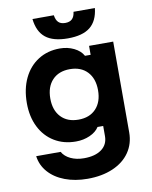

<svg xmlns="http://www.w3.org/2000/svg" viewBox="-110 -924 969 1222"><g transform="rotate(-10 375.0 -313.0)"><path d="M356.1 218.6Q274.8 218.6 209.7 193.8Q144.5 169 104.9 123.8Q65.3 78.7 57.7 20H215.7Q232.7 50.5 269.9 68.2Q307.2 85.8 356.1 85.8Q428.6 85.8 469.8 55.2Q511 24.7 511 -30V-95.3H474.5Q455.1 -64.7 413.9 -46.3Q372.7 -28 324.3 -28Q245 -28 184.6 -64.8Q124.2 -101.7 90.9 -168.3Q57.7 -234.8 57.7 -322.6Q57.7 -413.8 90.9 -483.1Q124.2 -552.5 184.6 -590.8Q245 -629.1 324.3 -629.1Q374.3 -629.1 415.5 -608.8Q456.7 -588.5 474.5 -555.2H511V-613.1H667V-26.6Q667 46.4 628.8 102Q590.5 157.7 519.9 188.1Q449.3 218.6 356.1 218.6ZM364 -162.2Q435.9 -162.2 477.1 -205.9Q518.3 -249.7 518.3 -325.3Q518.3 -400.9 477.1 -444.6Q435.9 -488.3 364.1 -488.3Q292.3 -488.3 251 -444.6Q209.8 -400.9 209.8 -325.3Q209.8 -249.7 251 -205.9Q292.2 -162.2 364 -162.2ZM387.6 -782.9Q416.4 -782.9 432 -797.8Q447.6 -812.7 451.2 -843.8H589.3Q580.4 -761.3 531.6 -722.3Q482.8 -683.3 387.6 -683.3Q292.5 -683.3 243.7 -722.3Q194.9 -761.3 185.9 -843.8H324Q328.3 -812.7 343.6 -797.8Q358.8 -782.9 387.6 -782.9Z"/></g></svg>

Font: Martian Mono Custom sWd Rg
Style: Regular
Weight: 400
Width: 6
Monospace: yes
Designer: Alex Havermale
Foundry: Evil Martians
Version: Version 1.000